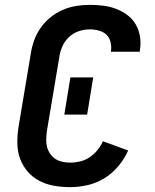

<svg xmlns="http://www.w3.org/2000/svg" viewBox="-20 -763 640 791"><path d="M270 8Q236 8 203.5 2.5Q171 -3 143 -17.5Q115 -32 94.5 -55.5Q74 -79 63 -108.5Q52 -138 51.5 -171.5Q51 -205 56 -238L107 -543Q111 -570 121 -597.5Q131 -625 148 -649Q165 -673 188.5 -692Q212 -711 239 -722.5Q266 -734 294 -738.5Q322 -743 350 -743Q378 -743 406 -739.5Q434 -736 459.5 -726Q485 -716 506 -700Q527 -684 540 -661Q553 -638 557 -610Q561 -582 556 -554Q556 -553 556 -552Q556 -551 556 -550H437Q437 -551 437 -551.5Q437 -552 437 -552Q440 -571 435.5 -589.5Q431 -608 418.5 -620Q406 -632 387.5 -637Q369 -642 350 -642Q327 -642 304.5 -634.5Q282 -627 264 -610Q246 -593 236.5 -571Q227 -549 224 -526L173 -222Q171 -205 170.5 -188.5Q170 -172 174 -157Q178 -142 187 -129Q196 -116 208.5 -108Q221 -100 237 -96.5Q253 -93 270 -93Q290 -93 310.5 -98Q331 -103 349 -115Q367 -127 381 -144Q395 -161 404 -181L508 -143Q493 -109 468 -79Q443 -49 410.5 -29Q378 -9 341.5 -0.5Q305 8 270 8ZM339 -291H245L270 -444H364Z"/></svg>

Font: Iosevka SS04 Extended
Style: Bold Italic
Weight: 700
Width: 7
Italic angle: -9°
Monospace: yes
Designer: Belleve Invis
Foundry: Belleve Invis
Version: Version 19.0.0; ttfautohint (v1.8.4)